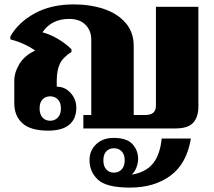

<svg xmlns="http://www.w3.org/2000/svg" viewBox="-20 -584 972 873"><path d="M27 -418Q63 -482 137.5 -523Q212 -564 315 -564Q391 -564 453 -543Q515 -522 551.5 -479.5Q588 -437 588 -375V-61H638Q665 -61 677 -71.5Q689 -82 689 -103V-553H882V-100Q882 -52 858.5 -26Q835 0 777 0H359V-61H395V-404Q395 -445 368.5 -471.5Q342 -498 295 -498Q214 -498 173 -437Q208 -428 243.5 -407Q279 -386 305 -360V-348Q267 -324 252.5 -294.5Q238 -265 238 -216V-190Q275 -190 301 -161.5Q327 -133 327 -94Q327 -44 295 -17Q263 10 199 10Q119 10 82 -23.5Q45 -57 45 -115V-217Q45 -255 68.5 -293.5Q92 -332 140 -354Q120 -369 89.5 -383Q59 -397 27 -405ZM208 -35Q229 -35 243 -49.5Q257 -64 257 -91Q257 -118 243 -132Q229 -146 208 -146Q187 -146 173.5 -132Q160 -118 160 -91Q160 -64 173.5 -49.5Q187 -35 208 -35ZM497 43Q556 43 582 71Q608 99 608 139Q608 157 600.5 177Q593 197 579 210Q642 200 675 160Q708 120 715 46H848Q829 160 755.5 214.5Q682 269 570 269Q465 269 426 233.5Q387 198 387 144Q387 101 417 72Q447 43 497 43ZM498 201Q519 201 533 186.5Q547 172 547 145Q547 118 533 104Q519 90 498 90Q477 90 463.5 104Q450 118 450 145Q450 172 463.5 186.5Q477 201 498 201Z"/></svg>

Font: Trirong Black
Style: Regular
Weight: 900
Designer: Katatrad Team
Foundry: CadsonDemak
Version: Version 1.001